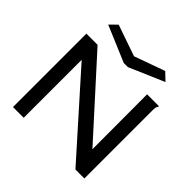

<svg xmlns="http://www.w3.org/2000/svg" viewBox="-201 -975 1152 1152"><g transform="rotate(45 375.0 -399.5)"><path d="M70 -623H165L586 -158L585 -623H685V-616Q679 -610 677.5 -602.5Q676 -595 676 -579V0H600L161 -492V0H70ZM563 -799 611 -753 388 -657H353L124 -754L169 -798L368 -729Z"/></g></svg>

Font: Inconsolata ExtraExpanded Medium
Style: Regular
Weight: 500
Width: 8
Monospace: yes
Designer: Raph Levien, Cyreal, Brenton Simpson
Foundry: Raph Levien, Cyreal, Google
Version: Version 3.001; ttfautohint (v1.8.2.53-6de2)